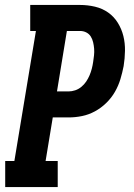

<svg xmlns="http://www.w3.org/2000/svg" viewBox="-20 -755 540 775"><path d="M1 0V-105H38L125 -630H102V-735H303Q334 -735 363.5 -728Q393 -721 416.5 -704.5Q440 -688 455.5 -663Q471 -638 478 -609.5Q485 -581 484.5 -550Q484 -519 479 -488Q474 -462 466 -435.5Q458 -409 444 -384.5Q430 -360 409 -339.5Q388 -319 363 -305.5Q338 -292 311 -286.5Q284 -281 257 -281H193L164 -105H213V0ZM257 -386Q270 -386 283.5 -390.5Q297 -395 308.5 -404.5Q320 -414 328 -426Q336 -438 341.5 -451Q347 -464 350.5 -477.5Q354 -491 356 -505Q358 -518 359.5 -531.5Q361 -545 360 -558Q359 -571 356 -584Q353 -597 346.5 -607.5Q340 -618 328.5 -624Q317 -630 303 -630H250L210 -386Z"/></svg>

Font: Iosevka Slab Extrabold
Style: Italic
Weight: 800
Italic angle: -9°
Monospace: yes
Designer: Belleve Invis
Foundry: Belleve Invis
Version: Version 11.1.0; ttfautohint (v1.8.3)